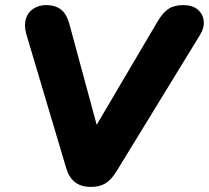

<svg xmlns="http://www.w3.org/2000/svg" viewBox="-20 -725 820 754"><path d="M337 9Q298 9 274 -10Q250 -29 239 -68L83 -592Q74 -626 81.5 -651Q89 -676 110.5 -690.5Q132 -705 162 -705Q196 -705 219 -688Q242 -671 254 -625L377 -171H322L599 -641Q619 -675 641.5 -690Q664 -705 699 -705Q736 -705 756.5 -687.5Q777 -670 780 -643Q783 -616 765 -587L438 -53Q418 -20 395 -5.5Q372 9 337 9Z"/></svg>

Font: Nunito ExtraLight Black
Style: Italic
Weight: 900
Italic angle: -9°
Version: Version 3.602